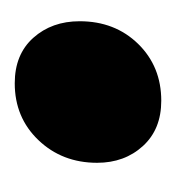

<svg xmlns="http://www.w3.org/2000/svg" viewBox="-9 -437 241 263"><g transform="rotate(-90 111.5 -305.5)"><path d="M105 -205.1Q65.9 -205.1 43 -230.2Q20 -255.4 20 -293Q20 -340.8 51 -373.3Q82 -405.8 128.9 -405.8Q168.5 -405.8 191.2 -380.4Q213.9 -355 213.9 -316.9Q213.9 -268.6 182.9 -236.8Q151.9 -205.1 105 -205.1Z"/></g></svg>

Font: Fira Sans Compressed Heavy
Style: Italic
Weight: 900
Width: 3
Italic angle: -8°
Designer: Carrois Corporate & Edenspiekermann AG
Foundry: Carrois Corporate GbR & Edenspiekermann AG
Version: Version 4.203;PS 004.203;hotconv 1.0.88;makeotf.lib2.5.64775